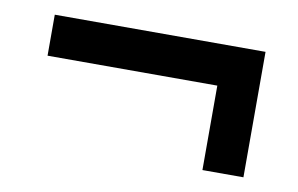

<svg xmlns="http://www.w3.org/2000/svg" viewBox="-43 -466 636 410"><g transform="rotate(10 275.5 -261.0)"><path d="M503.9 -397V-125H415V-308.1H46.9V-397Z"/></g></svg>

Font: Droid Sans TV
Style: Bold
Weight: 600
Version: Version 1.00